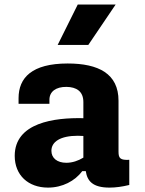

<svg xmlns="http://www.w3.org/2000/svg" viewBox="-20 -842 660 874"><path d="M288 -553C125 -553 64.5 -488 64.5 -395V-369.5H205V-388C205 -425 234.5 -447 282.5 -446.5C327.5 -446 359.5 -426.5 359.5 -377.5V-304C228 -307 47 -284 47 -132.5C47 -44.5 108.5 12 198.5 12C264 12 321 -18 354.5 -63H370.5C377 -18.5 401.5 12 478.5 12C506.5 12 536 8 568.5 0V-114.5C528 -112.5 519.5 -121 519.5 -151.5V-383.5C519.5 -506.5 428.5 -553 288 -553ZM242.5 -637.5 334 -821.5H506.5L382 -637.5ZM214 -155.5C214 -197 255 -224 334.5 -224L359.5 -223V-124.5C336 -110 309 -101 282 -101C240 -101 214 -122.5 214 -155.5Z"/></svg>

Font: Monaspace Neon ExtraBold
Style: Regular
Weight: 800
Designer: Riley Cran & the Lettermatic Team
Foundry: Lettermatic
Version: Version 1.200 (Monaspace Neon)